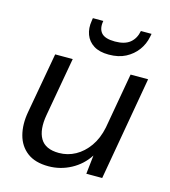

<svg xmlns="http://www.w3.org/2000/svg" viewBox="-107 -790 788 888"><g transform="rotate(15 287.0 -345.5)"><path d="M206 12Q142 12 104 -17Q66 -46 53 -95.5Q40 -145 51 -206L103 -496H187L137 -215Q124 -142 148 -101Q172 -60 237 -60Q279 -60 315.5 -80Q352 -100 379 -138Q406 -176 417 -230L464 -496H548L461 0H385L395 -90Q364 -42 313.5 -15Q263 12 206 12ZM342 -559Q297 -559 269.5 -576.5Q242 -594 231 -623.5Q220 -653 226 -689L228 -703H278Q271 -666 288.5 -645.5Q306 -625 354 -625Q401 -625 426 -645.5Q451 -666 458 -703H509L506 -688Q499 -652 477.5 -623Q456 -594 422.5 -576.5Q389 -559 342 -559Z"/></g></svg>

Font: DM Sans 24pt
Style: Italic
Weight: 400
Italic angle: -10°
Designer: Colophon Foundry, Jonny Pinhorn
Foundry: Colophon Foundry
Version: Version 4.004;gftools[0.9.30]